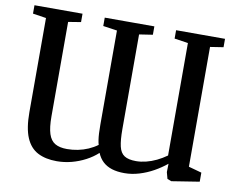

<svg xmlns="http://www.w3.org/2000/svg" viewBox="-81 -850 1196 970"><g transform="rotate(10 517.0 -365.0)"><path d="M997.5 -743V-700L930 -689.5V-75L997 -56.5V-10L855 12.5L834 4.5L825 -29L826 -72Q797.5 -48.5 762.8 -29Q728 -9.5 690 2Q652 13.5 614 13.5Q577 13.5 549.5 4.8Q522 -4 503.2 -21.5Q484.5 -39 473.5 -65.5Q447.5 -41.5 413.8 -23.8Q380 -6 342.5 3.8Q305 13.5 267 13.5Q209.5 13.5 169.5 -7.2Q129.5 -28 109 -76.2Q88.5 -124.5 88.5 -206.5V-689.5L20 -700V-743H266.5V-700L202 -689.5V-205.5Q202 -148 212.5 -115.5Q223 -83 246.2 -69.5Q269.5 -56 307.5 -56Q335.5 -56 363 -61.5Q390.5 -67 415.8 -78Q441 -89 462 -104.5Q459 -114 456.8 -128.8Q454.5 -143.5 453.5 -163Q452.5 -182.5 452.5 -207.5V-689.5L380.5 -700V-743H635V-700L566 -689.5V-203.5Q566 -147.5 573.5 -115.2Q581 -83 601.8 -69.8Q622.5 -56.5 661.5 -56.5Q686 -56.5 712.5 -63Q739 -69.5 765.5 -82.2Q792 -95 816.5 -112.5V-689.5L746.5 -700V-743Z"/></g></svg>

Font: Merriweather 48pt Medium
Style: Regular
Weight: 500
Version: Version 2.100